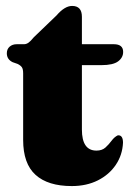

<svg xmlns="http://www.w3.org/2000/svg" viewBox="-20 -615 444 647"><path d="M39.5 -399.5 22.5 -405.5Q3 -415 3 -435.5Q3 -449.5 12.5 -457.8Q22 -466 36.5 -466H61Q68.5 -466 75.8 -471Q83 -476 94 -489.5L170.5 -563Q198 -595 223 -595Q256 -595 256 -558.5V-466H363.5Q395 -466 395 -440Q395 -421 378 -408.2Q361 -395.5 322 -395.5H256V-178.5Q256 -107.5 305 -107.5Q324 -107.5 335.5 -118Q347 -128.5 356.2 -141Q365.5 -153.5 377 -159Q394.5 -160.5 394.5 -134Q392.5 -92.5 370.2 -59.5Q348 -26.5 309.8 -7.2Q271.5 12 222 12Q141.5 12 99.8 -25.8Q58 -63.5 58 -143.5V-367.5Q58 -382 53.8 -388.2Q49.5 -394.5 39.5 -399.5Z"/></svg>

Font: Fraunces 72pt S050 Black
Style: Regular
Weight: 900
Version: Version 1.000; ttfautohint (v1.8.3)